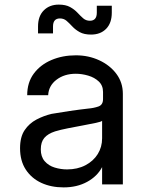

<svg xmlns="http://www.w3.org/2000/svg" viewBox="-20 -800 640 833"><path d="M256 13Q202 13 159.5 -6.5Q117 -26 92 -64Q67 -102 67 -157Q67 -206 87 -235.5Q107 -265 138.5 -281.5Q170 -298 204 -306Q238 -312 282.5 -318.5Q327 -325 363 -329Q387 -331 407 -338Q427 -345 427 -370V-401Q427 -429 408.5 -446.5Q390 -464 362.5 -472Q335 -480 309 -480Q259 -480 225 -454Q191 -428 189 -387H98Q98 -442 126.5 -480.5Q155 -519 203 -539.5Q251 -560 309 -560Q364 -560 410.5 -538.5Q457 -517 485 -479.5Q513 -442 513 -393V0H423V-75Q402 -35 358 -11Q314 13 256 13ZM271 -65Q316 -65 350.5 -83Q385 -101 404 -131.5Q423 -162 423 -200V-276Q420 -272 396.5 -267Q373 -262 340.5 -256Q308 -250 275 -243.5Q242 -237 219 -230Q188 -220 172.5 -202Q157 -184 157 -152Q157 -120 174 -100.5Q191 -81 217.5 -73Q244 -65 271 -65ZM375 -650Q345 -650 326 -660.5Q307 -671 294 -685Q281 -699 269 -709.5Q257 -720 240 -720Q210 -720 210 -685V-655H145V-685Q145 -730 170 -755Q195 -780 235 -780Q265 -780 284 -769.5Q303 -759 316 -745Q329 -731 341 -720.5Q353 -710 370 -710Q400 -710 400 -745V-775H465V-745Q465 -700 440.5 -675Q416 -650 375 -650Z"/></svg>

Font: Tiny
Style: Regular
Weight: 400
Designer: Philipp Nurullin, Konstantin Bulenkov
Foundry: JetBrains
Version: Version 2.251; ttfautohint (v1.8.4.7-5d5b)